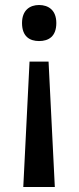

<svg xmlns="http://www.w3.org/2000/svg" viewBox="-20 -632 314 767"><path d="M205 -540C205 -591 174 -612 136 -612C99 -612 68 -591 68 -540C68 -486 99 -468 136 -468C174 -468 205 -486 205 -540ZM98 -386 73 115H199L174 -386Z"/></svg>

Font: Noto Sans Malayalam UI Medium
Style: Regular
Weight: 500
Designer: Jelle Bosma - Monotype Design Team
Foundry: Monotype Imaging Inc.
Version: Version 2.104